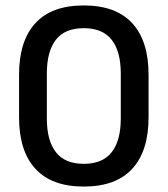

<svg xmlns="http://www.w3.org/2000/svg" viewBox="-20 -672 616 705"><path d="M287.5 13Q170 13 110 -52.2Q50 -117.5 50 -241V-398Q50 -521.5 109.8 -586.8Q169.5 -652 287.5 -652Q405.5 -652 465.5 -586.8Q525.5 -521.5 525.5 -398V-241Q525.5 -117.5 465.5 -52.2Q405.5 13 287.5 13ZM287.5 -70.5Q357 -70.5 390.2 -113.2Q423.5 -156 423.5 -236.5V-402Q423.5 -483 390.2 -525.8Q357 -568.5 287.5 -568.5Q218 -568.5 185 -525.8Q152 -483 152 -402V-236.5Q152 -156 185.2 -113.2Q218.5 -70.5 287.5 -70.5Z"/></svg>

Font: Anek Telugu Medium
Style: Regular
Weight: 500
Designer: Omkar Bhoir (Telugu), Yesha Goshar (Latin)
Foundry: Ek Type
Version: Version 1.003